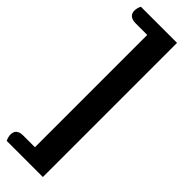

<svg xmlns="http://www.w3.org/2000/svg" viewBox="-367 -804 1007 1007"><g transform="rotate(45 136.5 -300.5)"><path d="M-38 160Q-38 116 13 116H100V-717H13Q-11 -717 -24.5 -728Q-38 -739 -38 -760Q-38 -770 -35 -780.5Q-32 -791 -28 -798H240V197H-28Q-32 190 -35 179.5Q-38 169 -38 160Z"/></g></svg>

Font: Sansita Medium
Style: Regular
Weight: 500
Designer: Pablo Cosgaya
Foundry: Omnibus-Type
Version: Version 1.006